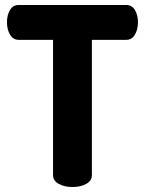

<svg xmlns="http://www.w3.org/2000/svg" viewBox="-20 -751 582 771"><path d="M55 -731H487Q510 -731 522 -710.5Q534 -690 534 -662Q534 -632 521.5 -611.5Q509 -591 487 -591H349V-48Q349 -25 326 -12.5Q303 0 271 0Q239 0 216 -12.5Q193 -25 193 -48V-591H55Q33 -591 20.5 -611.5Q8 -632 8 -662Q8 -690 20 -710.5Q32 -731 55 -731Z"/></svg>

Font: Dosis
Style: ExtraBold
Weight: 800
Designer: EdgarTolentino, PabloImpallari, IginoMarini
Foundry: EdgarTolentino, PabloImpallari, IginoMarini
Version: Version 1.007